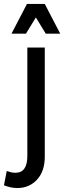

<svg xmlns="http://www.w3.org/2000/svg" viewBox="-65 -754 324 969"><path d="M-45 181 -31 109Q-20 113 -9.5 115.5Q1 118 13 118Q73 118 73 33V-514H161V37Q161 110 122 152.5Q83 195 22 195Q5 195 -13 191Q-31 187 -45 181ZM-7 -584 71 -734H161L239 -584H166L116 -666L66 -584Z"/></svg>

Font: Radio Canada Condensed
Style: Regular
Weight: 400
Width: 3
Designer: Charles Daoud, Etienne Aubert Bonn, Alexandre Saumier Demers, Jacques Le Bailly
Foundry: Radio-Canada
Version: Version 2.104; ttfautohint (v1.8.4.7-5d5b);gftools[0.9.28.de